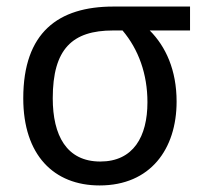

<svg xmlns="http://www.w3.org/2000/svg" viewBox="-20 -556 622 586"><path d="M519 -246C519 -342 486 -414 437 -463H560V-536H326C158 -536 51 -457 51 -256C51 -83 144 10 284 10C439 10 519 -101 519 -246ZM141 -256C141 -407 201 -463 325 -463H354C403 -405 430 -330 430 -244C430 -139 387 -63 286 -63C183 -63 141 -143 141 -256Z"/></svg>

Font: Noto Sans Thai
Style: Regular
Weight: 400
Designer: Monotype Design Team
Foundry: Monotype Imaging Inc.
Version: Version 1.901